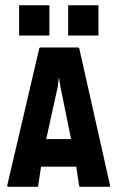

<svg xmlns="http://www.w3.org/2000/svg" viewBox="-20 -721 467 740"><path d="M242.7 -700.7H359.4V-584H242.7ZM53.7 -700.7H170.4V-584H53.7ZM7.8 -5.9 131.3 -534.2Q132.3 -538.1 136.2 -538.1H280.8Q284.7 -538.1 285.6 -534.2L404.3 -5.9Q404.8 -1 400.4 -1H290Q285.2 -1 284.7 -5.9L273.9 -78.6H138.2L127.4 -5.9Q127 -1 122.6 -1H11.7Q7.8 -1 7.8 -5.9ZM212.9 -386.7 207 -423.8 202.6 -386.7 158.2 -185.1H253.9Z"/></svg>

Font: WRV
Style: Display
Weight: 400
Designer: Will Viles x Danh Hong
Version: Version 8.001; ttfautohint (v1.8.3)